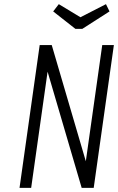

<svg xmlns="http://www.w3.org/2000/svg" viewBox="-20 -904 568 924"><path d="M74 0H130L209 -559L373 0H431L528 -687H472L393 -128L229 -687H171ZM376 -765 507 -849 490 -884 367 -821 263 -884 236 -849 343 -765Z"/></svg>

Font: Secuela ExtLt
Style: Italic
Weight: 200
Italic angle: -8°
Designer: Fernando Haro
Foundry: deFharo
Version: Version 1.704